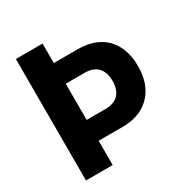

<svg xmlns="http://www.w3.org/2000/svg" viewBox="-163 -835 926 965"><g transform="rotate(-30 299.5 -352.5)"><path d="M61 0V-705H216V-592H353Q424 -592 473 -565.5Q522 -539 548.5 -488.5Q575 -438 575 -367Q575 -297 548.5 -246.5Q522 -196 473 -168.5Q424 -141 353 -141H216V0ZM216 -262H326Q375 -262 401 -289Q427 -316 427 -367Q427 -418 401 -445Q375 -472 326 -472H216Z"/></g></svg>

Font: Nunito Sans 12pt ExtraLight
Style: Weight 830 Width 84 Optical size 12.0 YTLC 445
Weight: 830
Width: 4
Designer: Vernon Adams
Foundry: Vernon Adams
Version: Version 3.101;gftools[0.9.27]